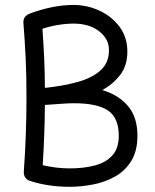

<svg xmlns="http://www.w3.org/2000/svg" viewBox="-20 -714 615 764"><path d="M526.9 -173.8Q526.9 -113.3 502.4 -73.7Q478 -34.2 438.2 -11.7Q398.4 10.7 350.8 20Q303.2 29.3 256.8 29.3Q172.4 29.3 100.6 6.3L98.6 5.4Q98.6 5.4 98.6 5.4Q98.1 5.4 97.7 5.4Q75.2 -3.4 74.7 -28.3Q74.7 -30.3 74.7 -29.3Q74.7 -30.3 74.7 -30.8V-31.2Q74.7 -31.2 74.7 -31.2V-31.7Q80.1 -103.5 82.8 -181.4Q85.4 -259.3 85.4 -328.6Q85.4 -414.6 82 -484.9Q78.6 -555.2 73.2 -622.1Q71.3 -647 93.8 -657.7Q95.2 -658.7 96.7 -659.2Q137.2 -674.8 182.6 -684.6Q228 -694.3 272.5 -694.3Q326.7 -694.3 375.7 -671.6Q424.8 -648.9 455.8 -607.2Q486.8 -565.4 486.8 -508.8Q486.8 -453.1 458.3 -416Q429.7 -378.9 387.2 -355.5Q450.7 -336.9 488.8 -292.7Q526.9 -248.5 526.9 -173.8ZM272.5 -620.1Q243.2 -620.1 210.9 -614.7Q178.7 -609.4 148.9 -599.6Q152.8 -545.4 155.5 -488.5Q158.2 -431.6 158.7 -364.3Q230 -371.6 287.8 -387.5Q345.7 -403.3 379.6 -433.6Q413.6 -463.9 413.6 -514.2Q413.6 -559.6 374.3 -589.8Q335 -620.1 272.5 -620.1ZM273.9 -303.2Q255.9 -303.2 221.2 -300.8Q186.5 -298.3 158.7 -296.4Q158.2 -239.3 156 -177.2Q153.8 -115.2 149.9 -56.6Q175.3 -50.8 202.6 -47.4Q230 -43.9 256.8 -43.9Q313.5 -43.9 357.7 -55.7Q401.9 -67.4 427.2 -95.7Q452.6 -124 452.6 -173.8Q452.6 -245.1 409.9 -274.2Q367.2 -303.2 273.9 -303.2Z"/></svg>

Font: Mikhak-FD Regular
Style: FD-Regular
Weight: 400
Designer: Amin Abedi
Version: Version 3.2